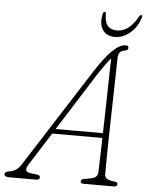

<svg xmlns="http://www.w3.org/2000/svg" viewBox="-92 -909 731 956"><g transform="rotate(5 273.5 -431.0)"><path d="M81 -72Q57 -34.5 91.5 -30L126.5 -25.5Q143 -24 142.5 -12Q142.5 0 124 0H-11Q-34.5 0 -34.5 -14Q-34.5 -26 -10.5 -29.5Q6 -31.5 20.5 -40.8Q35 -50 47.5 -70L361 -560Q409.5 -635.5 445.8 -670.2Q482 -705 511 -705Q525.5 -705 525.5 -693.5Q525.5 -680.5 508 -678.5Q476.5 -674.5 476 -638.5Q475 -595.5 473.8 -535.8Q472.5 -476 471 -409Q469.5 -342 468 -276Q466.5 -210 465.8 -153Q465 -96 465 -58Q464.5 -41.5 477 -34.2Q489.5 -27 516 -24Q530 -23 530 -12.5Q530 0 513.5 0H359.5Q355 0 350.8 -2.8Q346.5 -5.5 347 -11.5Q347 -20 358.5 -23L399.5 -31Q429.5 -37.5 430.5 -63Q431.5 -93.5 432.8 -138.2Q434 -183 435.5 -235.5H184.5ZM378 -541.5 199.5 -259.5H436Q438 -328 439.5 -400Q441 -472 442.2 -534Q443.5 -596 444.5 -634Q432.5 -620 415 -596Q397.5 -572 378 -541.5ZM461 -775Q521 -775 564.5 -853Q569 -861.5 574.5 -861.5Q582 -861.5 579.5 -851.5Q565.5 -803.5 530.2 -772.8Q495 -742 452.5 -742Q409.5 -742 390.8 -773Q372 -804 383.5 -852.5Q385.5 -861.5 392.5 -861.5Q399 -861.5 399 -853Q397 -775 461 -775Z"/></g></svg>

Font: Fraunces 72pt SuperSoft Thin
Style: Italic
Weight: 100
Italic angle: -16°
Version: Version 1.000;[b76b70a41]